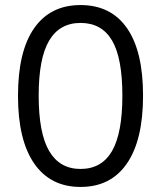

<svg xmlns="http://www.w3.org/2000/svg" viewBox="-20 -734 640 763"><path d="M300.2 8.9Q180.2 8.9 115.9 -84.2Q51.5 -177.4 51.5 -352.9Q51.5 -530.5 115.9 -622.2Q180.2 -713.9 300 -713.9Q420.8 -713.9 484.6 -622.2Q548.5 -530.5 548.5 -353.9Q548.5 -177.4 484.3 -84.2Q420.2 8.9 300.2 8.9ZM300 -62.6Q383.9 -62.6 425.1 -133.6Q466.3 -204.6 466.3 -353.7Q466.3 -503.8 425.1 -573.4Q383.9 -642.9 300.1 -642.9Q217.1 -642.9 175.4 -572.8Q133.7 -502.8 133.7 -354.1Q133.7 -204.6 175.5 -133.6Q217.3 -62.6 300 -62.6Z"/></svg>

Font: Mulish ExtraLight
Style: Regular
Weight: 200
Designer: Vernon Adams
Foundry: Vernon Adams
Version: Version 3.603